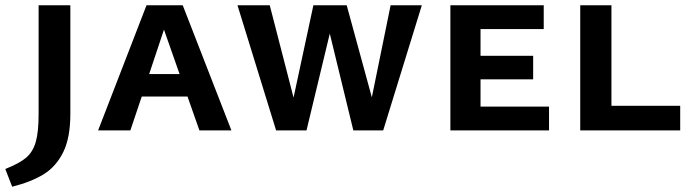

<svg xmlns="http://www.w3.org/2000/svg" viewBox="-61 -493 2624 726"><path d="M-41 146Q12 125 37.5 103.5Q63 82 74 44.5Q85 7 85 -62V-473H205V-62Q205 28 178 82.5Q151 137 104 166Q57 195 -15 213Z M648 -128H475L432 0H310L493 -473H630L814 0H693ZM618 -213 559 -381 503 -213Z M1534 -473 1388 0H1275L1186 -366L1098 0H983L837 -473H959L1049 -124L1124 -473H1250L1345 -125L1416 -473Z M2015 -90V0H1642V-473H1995V-383H1756V-282H1955V-193H1756V-90Z M2511 -93V0H2133V-473H2251V-93Z"/></svg>

Font: Ysabeau SC
Style: Bold
Weight: 700
Designer: Christian Thalmann (Catharsis Fonts)
Version: Version 0.003